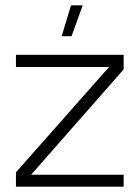

<svg xmlns="http://www.w3.org/2000/svg" viewBox="-20 -702 525 722"><path d="M40 0V-54L390 -450H40V-496H445V-441L97 -45H445V0ZM249 -566H212L247 -682H291Z"/></svg>

Font: Sulphur Point Light
Style: Regular
Weight: 300
Designer: Noponies / Dale Sattler
Foundry: Noponies
Version: Version 1.000; ttfautohint (v1.8)